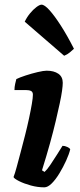

<svg xmlns="http://www.w3.org/2000/svg" viewBox="-20 -803 345 823"><path d="M170 0Q141 0 112 -8Q83 -16 62 -26.5Q41 -37 38 -44Q44 -59 51.5 -87Q59 -115 68.5 -150.5Q78 -186 87.5 -223.5Q97 -261 104.5 -296Q112 -331 116.5 -357.5Q121 -384 121 -397Q121 -409 113 -413Q105 -417 91 -417H42Q42 -430 45 -443.5Q48 -457 50 -464Q64 -471 90 -479.5Q116 -488 141.5 -494Q167 -500 180 -500Q211 -500 230 -487Q249 -474 249 -448Q249 -436 246 -414Q243 -392 236 -359.5Q229 -327 219 -284.5Q209 -242 194.5 -189.5Q180 -137 160 -73L171 -66Q182 -76 195.5 -96Q209 -116 223.5 -139Q238 -162 248 -178Q258 -178 268.5 -173Q279 -168 281 -163Q276 -142 263.5 -114.5Q251 -87 235 -60.5Q219 -34 202 -17Q185 0 170 0ZM255 -564 86 -710Q95 -729 108.5 -745.5Q122 -762 136 -772.5Q150 -783 158 -783Q171 -783 192.5 -759Q214 -735 241 -693Q268 -651 297 -594Q291 -588 279.5 -578.5Q268 -569 255 -564Z"/></svg>

Font: Texturina 12pt ExtraBold
Style: Italic
Weight: 800
Italic angle: -11°
Designer: Guillermo Torres Carreño
Foundry: Omnibus-Type
Version: Version 1.002